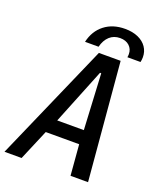

<svg xmlns="http://www.w3.org/2000/svg" viewBox="-169 -1010 931 1112"><g transform="rotate(20 297.0 -454.0)"><path d="M312 -725H446L509 0H401L385.5 -189H179.5L99.5 0H-6ZM383 -275 365 -619H357.5L219 -275ZM408 -908Q454 -908 488.5 -892.8Q523 -877.5 541.5 -850.2Q560 -823 560 -788.5Q560 -772.5 556.5 -758H475.5Q477.5 -766.5 477.5 -777Q477.5 -808.5 456.2 -828.2Q435 -848 399 -848Q360.5 -848 334.5 -824.2Q308.5 -800.5 298 -758H214.5Q230.5 -828.5 281.5 -868.2Q332.5 -908 408 -908Z"/></g></svg>

Font: JuliaMono MediumItalic
Style: Regular
Weight: 500
Italic angle: -9°
Monospace: yes
Designer: cormullion
Foundry: corm
Version: Version 0.049; ttfautohint (v1.8.4)